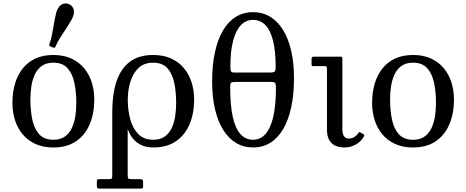

<svg xmlns="http://www.w3.org/2000/svg" viewBox="-20 -851 2723 1121"><path d="M157.5 -270Q157.5 -309 163.2 -347.2Q169 -385.5 183.5 -416.5Q198 -447.5 224.2 -466.2Q250.5 -485 291.5 -485Q346 -485 375 -452Q404 -419 414.8 -365.5Q425.5 -312 425.5 -250Q425.5 -211 419.8 -172.8Q414 -134.5 399.5 -103.5Q385 -72.5 358.8 -53.8Q332.5 -35 291.5 -35Q237 -35 208 -68Q179 -101 168.2 -154.5Q157.5 -208 157.5 -270ZM52.5 -250Q52.5 -197.5 67.2 -150.5Q82 -103.5 111.8 -67.5Q141.5 -31.5 186.2 -10.8Q231 10 291.5 10Q372 10 425 -26.8Q478 -63.5 504.2 -126.8Q530.5 -190 530.5 -270Q530.5 -322.5 515.8 -369.5Q501 -416.5 471.2 -452.5Q441.5 -488.5 396.8 -509.2Q352 -530 291.5 -530Q231 -530 186.2 -509Q141.5 -488 111.8 -450Q82 -412 67.2 -361Q52.5 -310 52.5 -250ZM398 -736Q400.5 -740.5 402.2 -744.5Q404 -748.5 405.5 -752.5Q416.5 -779.5 409 -799.5Q401.5 -819.5 381.5 -827.5Q361 -835.5 342.2 -826Q323.5 -816.5 312.5 -789Q311 -785 309.5 -781.2Q308 -777.5 307 -772Q299 -737.5 294 -707Q289 -676.5 283.5 -648.5Q278 -620.5 269 -594Q267 -588.5 267.8 -585.2Q268.5 -582 275 -579.5L289 -574Q294.5 -571.5 297.8 -572Q301 -572.5 303.5 -578Q314.5 -604 329.8 -628.2Q345 -652.5 362.5 -678.8Q380 -705 398 -736Z M725.5 172V-250L635.5 -200V172Q635.5 186 632.8 190.5Q630 195 616 195H559Q549.5 195 547.5 198.5Q545.5 202 545.5 212V232Q545.5 241.5 548.2 245.8Q551 250 561 250H800Q810.5 250 813 247.8Q815.5 245.5 815.5 234.5V214Q815.5 202 812.5 198.5Q809.5 195 798 195H749Q734 195 729.8 191.2Q725.5 187.5 725.5 172ZM726 -270Q726 -322 740.5 -371.5Q755 -421 787.5 -453Q820 -485 874.5 -485Q929 -485 958 -452Q987 -419 997.8 -365.5Q1008.5 -312 1008.5 -250Q1008.5 -211 1002.8 -172.8Q997 -134.5 982.5 -103.5Q968 -72.5 941.8 -53.8Q915.5 -35 874.5 -35Q820 -35 787.5 -68Q755 -101 740.5 -154.5Q726 -208 726 -270ZM635.5 -200Q635.5 -182 641.2 -173.2Q647 -164.5 656 -160.5Q665 -156.5 676 -153.5Q687 -150.5 697.8 -144.5Q708.5 -138.5 717 -125Q724 -97 736.5 -72.2Q749 -47.5 768 -29.2Q787 -11 813.5 -0.5Q840 10 874.5 10Q955 10 1008 -26.8Q1061 -63.5 1087.2 -126.8Q1113.5 -190 1113.5 -270Q1113.5 -322.5 1098.8 -369.5Q1084 -416.5 1054.2 -452.5Q1024.5 -488.5 979.8 -509.2Q935 -530 874.5 -530Q789 -530 736.5 -489.2Q684 -448.5 659.8 -374.2Q635.5 -300 635.5 -200Z M1218.5 -375Q1218.5 -286 1235 -214.8Q1251.5 -143.5 1282.8 -93.2Q1314 -43 1358 -16.5Q1402 10 1457.5 10Q1514 10 1558.2 -17.5Q1602.5 -45 1633.2 -97.2Q1664 -149.5 1680.2 -224.5Q1696.5 -299.5 1696.5 -395Q1696.5 -484 1680 -555.2Q1663.5 -626.5 1632.2 -676.8Q1601 -727 1557 -753.5Q1513 -780 1457.5 -780Q1401 -780 1356.8 -752.5Q1312.5 -725 1281.8 -672.8Q1251 -620.5 1234.8 -545.5Q1218.5 -470.5 1218.5 -375ZM1324 -344Q1324 -363 1328.8 -367.8Q1333.5 -372.5 1354 -372.5H1566Q1581.5 -372.5 1586.2 -366.2Q1591 -360 1591 -338Q1591 -237 1575.5 -169.8Q1560 -102.5 1530.2 -68.8Q1500.5 -35 1457.5 -35Q1414.5 -35 1384.8 -66.8Q1355 -98.5 1339.5 -166.8Q1324 -235 1324 -344ZM1589.5 -458Q1589.5 -439 1583.8 -433.2Q1578 -427.5 1554 -427.5H1348Q1333.5 -427.5 1329.2 -433.5Q1325 -439.5 1325 -460Q1325 -552 1341 -613Q1357 -674 1386.8 -704.5Q1416.5 -735 1457.5 -735Q1498 -735 1527.8 -706.2Q1557.5 -677.5 1573.5 -616.2Q1589.5 -555 1589.5 -458Z M1877 -465Q1889 -465 1889 -453V-94Q1889 -59.5 1900.5 -36.5Q1912 -13.5 1934.8 -1.8Q1957.5 10 1991 10Q2015 10 2037.2 1.8Q2059.5 -6.5 2077 -21Q2094.5 -35.5 2105 -55Q2107.5 -60 2106.8 -62.2Q2106 -64.5 2102 -67L2084 -78Q2080.5 -81 2078 -80.2Q2075.5 -79.5 2072.5 -74.5Q2062.5 -59 2047.5 -50.5Q2032.5 -42 2015 -42Q1998 -42 1988.5 -56Q1979 -70 1979 -96V-509.5Q1979 -520 1969.5 -520H1811Q1799 -520 1799 -507V-477Q1799 -469 1800.8 -467Q1802.5 -465 1809.5 -465Z M2257.5 -270Q2257.5 -309 2263.2 -347.2Q2269 -385.5 2283.5 -416.5Q2298 -447.5 2324.2 -466.2Q2350.5 -485 2391.5 -485Q2446 -485 2475 -452Q2504 -419 2514.8 -365.5Q2525.5 -312 2525.5 -250Q2525.5 -211 2519.8 -172.8Q2514 -134.5 2499.5 -103.5Q2485 -72.5 2458.8 -53.8Q2432.5 -35 2391.5 -35Q2337 -35 2308 -68Q2279 -101 2268.2 -154.5Q2257.5 -208 2257.5 -270ZM2152.5 -250Q2152.5 -197.5 2167.2 -150.5Q2182 -103.5 2211.8 -67.5Q2241.5 -31.5 2286.2 -10.8Q2331 10 2391.5 10Q2472 10 2525 -26.8Q2578 -63.5 2604.2 -126.8Q2630.5 -190 2630.5 -270Q2630.5 -322.5 2615.8 -369.5Q2601 -416.5 2571.2 -452.5Q2541.5 -488.5 2496.8 -509.2Q2452 -530 2391.5 -530Q2331 -530 2286.2 -509Q2241.5 -488 2211.8 -450Q2182 -412 2167.2 -361Q2152.5 -310 2152.5 -250Z"/></svg>

Font: Besley
Style: Regular
Weight: 400
Designer: Owen Earl
Foundry: indestructible type*
Version: Version 4.000